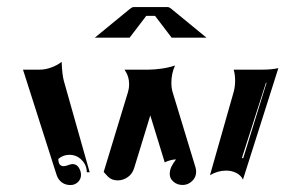

<svg xmlns="http://www.w3.org/2000/svg" viewBox="-20 -669 865 552"><path d="M252.7 -560.8 353.3 -643.3Q359.9 -648.7 364.3 -648.7H461.9Q466.6 -648.7 472.9 -643.3L573.5 -560.8H473.4L425.8 -623.3H400.4Q353 -561 352.8 -560.8ZM46.1 -468.8H95.2Q109.4 -468.8 126.3 -474.6Q143.3 -480.5 157.2 -491.2Q158.7 -453.9 163.6 -436.3L237.8 -173.8H229.5Q229.5 -194.3 214.8 -209.1Q200.2 -223.9 179.7 -223.9Q161.6 -223.9 147.7 -212.2Q147.7 -191.4 162.8 -191.2Q168 -191.2 175.7 -194.2Q183.3 -197.3 188.5 -197.3Q200 -197.3 206.4 -187.3Q212.9 -177.2 212.9 -166.3Q212.9 -154.1 204 -145.5Q195.1 -137 182.6 -137Q167.7 -137 157.3 -144.9Q147 -152.8 142.6 -166.5ZM278.1 -174.6 347.9 -404.1Q351.3 -415.3 351.3 -426.5Q351.3 -449.7 337.9 -468.8H408.2Q423.6 -468.8 444.5 -471.7Q465.3 -474.6 483.2 -480.7Q472.7 -457.8 472.7 -430.9Q472.7 -416.3 476.3 -404.1L542.2 -187.3Q543.9 -181.2 543.9 -175.3Q543.9 -159.2 532.1 -148.2Q520.3 -137.2 505.1 -137.2Q489.7 -137.2 478.9 -146.4Q468 -155.5 468 -168.5Q468 -179.7 472.7 -189.6Q477.3 -199.5 486.1 -210.7Q478.5 -210.7 469.2 -208.1Q460 -205.6 453.6 -202.1L412.1 -337.2L365.7 -185.8Q360.6 -168.9 347.2 -159.7Q333.7 -150.4 318.4 -150.4Q300.8 -150.4 290 -161.6ZM583.7 -165.3 651.9 -405Q656 -420.2 656 -437.5Q656 -454.1 651.9 -468.8H736.8Q759.5 -468.8 780.3 -473.1L678.5 -152.6Q672.9 -164.8 659.8 -171.6Q646.7 -178.5 629.9 -178.5Q606 -178.5 583.7 -165.3ZM675.5 -214.8 679.2 -213.9 746.3 -430.9 744.6 -431.2Z"/></svg>

Font: AgreloyInT3
Style: Medium
Weight: 400
Designer: gluk
Foundry: gluk
Version: Version 0.27